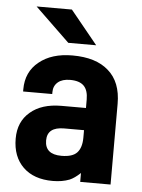

<svg xmlns="http://www.w3.org/2000/svg" viewBox="-53 -768 607 821"><g transform="rotate(5 250.5 -357.5)"><path d="M222.2 -726.1 338.9 -583H219.2L70.8 -726.1ZM397 -482.9Q452.1 -435.1 452.1 -341.8V4.9H321.8V-33.2Q296.9 -9.8 275.9 -1Q244.6 11.2 204.1 11.2Q123 11.2 77.1 -33.2Q30.8 -78.1 30.8 -155.8Q30.8 -228.5 80.1 -270Q128.9 -312 213.9 -312H318.8V-348.1Q318.8 -388.2 300 -407Q281.2 -425.8 241.2 -425.8Q207.5 -425.8 189 -410.2Q169.9 -394 169.9 -367.2V-358.9H44.9V-368.2Q44.9 -443.4 99.1 -486.8Q152.8 -530.8 242.2 -530.8Q343.3 -530.8 397 -482.9ZM298.8 -120.1Q318.8 -141.6 318.8 -185.1V-216.8H233.9Q161.1 -216.8 161.1 -159.2Q161.1 -99.1 231.9 -99.1Q279.3 -99.1 298.8 -120.1Z"/></g></svg>

Font: D-DIN-PRO ExtraBold
Style: Bold
Weight: 800
Designer: Charles Nix
Foundry: CyberFei
Version: Version 1.000;hotconv 1.0.109;makeotfexe 2.5.65596